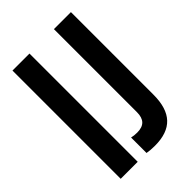

<svg xmlns="http://www.w3.org/2000/svg" viewBox="-210 -787 878 878"><g transform="rotate(-45 228.5 -348.0)"><path d="M41 -700H151V0H41ZM208 0V-100Q224 -96 244 -96Q277 -96 293 -112.5Q309 -129 309 -163V-700H419V-166Q419 -80 379.5 -38Q340 4 259 4Q229 4 208 0Z"/></g></svg>

Font: kids-team
Style: team
Weight: 400
Designer: Ryoichi Tsunekawa, Thomas Gollenia, Laura Emeder
Foundry: Ryoichi Tsunekawa, Thomas Gollenia, Laura Emeder
Version: Version 2.000